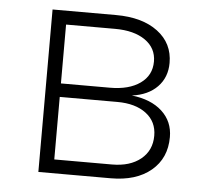

<svg xmlns="http://www.w3.org/2000/svg" viewBox="-44 -577 687 624"><g transform="rotate(5 300.0 -265.0)"><path d="M103 0V-530H310Q396 -530 446.5 -492Q497 -454 497 -390Q497 -343 467 -312Q437 -281 384 -274Q447 -267 483 -234Q519 -201 519 -150Q519 -81 470.5 -40.5Q422 0 339 0ZM151 -293H311Q373 -293 409.5 -319Q446 -345 446 -390Q446 -434 409.5 -459.5Q373 -485 311 -485H151ZM151 -45H339Q398 -45 433 -73.5Q468 -102 468 -150Q468 -196 433 -222.5Q398 -249 339 -249H151Z"/></g></svg>

Font: Geist Mono ExtraLight
Style: Regular
Weight: 200
Monospace: yes
Designer: Basement.studio, Andrés Briganti, Mateo Zaragoza
Foundry: Basement.studio, Vercel, Andrés Briganti, Guido Ferreyra, Mateo Zaragoza
Version: Version 1.500; ttfautohint (v1.8.4.7-5d5b)